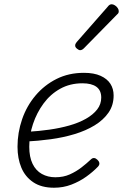

<svg xmlns="http://www.w3.org/2000/svg" viewBox="-20 -860 576 899"><path d="M233 19Q174 19 136 -6.5Q98 -32 80 -75Q62 -118 62 -173Q62 -239 83.5 -301.5Q105 -364 146.5 -413Q188 -462 245 -490.5Q302 -519 373 -519Q420 -519 451 -505Q482 -491 497 -467.5Q512 -444 512 -413Q512 -367 488 -332.5Q464 -298 423 -273Q382 -248 329 -232Q276 -216 217 -208Q158 -200 98 -197L111 -243Q162 -246 211.5 -253Q261 -260 305 -272.5Q349 -285 382.5 -304Q416 -323 435 -347.5Q454 -372 454 -403Q454 -437 431.5 -453.5Q409 -470 366 -470Q308 -470 262 -444.5Q216 -419 184 -375.5Q152 -332 134.5 -279.5Q117 -227 117 -173Q117 -125 132.5 -93Q148 -61 176 -45.5Q204 -30 239 -30Q277 -30 307 -43.5Q337 -57 361.5 -76Q386 -95 405 -113Q413 -121 421 -120Q429 -119 436 -112Q443 -106 445 -97.5Q447 -89 439 -80Q415 -55 383.5 -32.5Q352 -10 314 4.5Q276 19 233 19ZM355 -625Q349 -625 340.5 -632Q332 -639 332 -646Q332 -651 333.5 -654.5Q335 -658 339 -663L483 -827Q489 -835 493.5 -837.5Q498 -840 503 -840Q510 -840 518 -835Q526 -830 531 -822.5Q536 -815 536 -808Q536 -803 534.5 -799.5Q533 -796 528 -792L373 -634Q364 -625 355 -625Z"/></svg>

Font: Playwrite CO ExtraLight
Style: Regular
Weight: 250
Version: Version 1.002